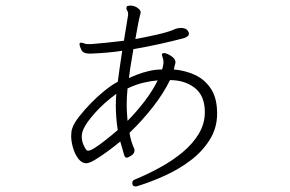

<svg xmlns="http://www.w3.org/2000/svg" viewBox="-20 -580 1040 688"><path d="M603 -331Q642 -328 677.5 -312Q713 -296 735.5 -262.5Q758 -229 758 -173Q758 -122 732 -80Q706 -38 664 -6Q622 26 571.5 49Q521 72 472 87Q470 88 466 88Q454 88 454 76Q454 66 464 63Q510 44 554.5 19.5Q599 -5 635 -35Q671 -65 692.5 -101Q714 -137 714 -178Q714 -237 678 -265Q642 -293 589 -293Q567 -247 528.5 -197.5Q490 -148 444 -104Q449 -73 461 -47Q462 -45 462 -41Q462 -30 450.5 -22.5Q439 -15 434 -15Q428 -15 425 -24Q422 -33 411 -73Q392 -57 367.5 -39Q343 -21 321.5 -8Q300 5 289 5Q273 5 260.5 -11.5Q248 -28 241.5 -51Q235 -74 235 -92Q235 -100 236 -108Q237 -116 240 -123Q246 -140 264.5 -163.5Q283 -187 307 -211.5Q331 -236 356 -256Q381 -276 402 -287Q405 -312 409.5 -341.5Q414 -371 418 -398Q392 -394 363 -391.5Q334 -389 308 -388H299Q278 -388 271.5 -401.5Q265 -415 265 -422Q265 -427 270 -427Q277 -427 286 -423Q289 -422 295.5 -422Q302 -422 307 -422Q331 -424 362 -427Q393 -430 424 -434L439 -526V-531Q439 -536 437 -540Q433 -545 433 -550Q433 -558 438.5 -559Q444 -560 447 -560Q461 -560 472.5 -552Q484 -544 484 -536Q484 -532 483 -530Q479 -516 475 -494.5Q471 -473 465 -440Q508 -448 545 -456.5Q582 -465 603 -474Q610 -478 619 -479Q621 -479 623.5 -479.5Q626 -480 628 -480Q636 -480 643 -477.5Q650 -475 654 -468Q657 -464 657 -459Q657 -449 638 -443Q600 -433 553 -422.5Q506 -412 458 -404Q454 -380 449.5 -353Q445 -326 442 -300Q452 -305 471 -312.5Q490 -320 513.5 -325.5Q537 -331 558 -331H561Q563 -337 564 -343Q565 -349 566 -355Q566 -366 562 -377Q560 -383 560 -384Q560 -388 564 -389Q565 -389 565.5 -389.5Q566 -390 567 -390Q575 -390 589 -382Q603 -374 607 -365Q609 -359 609 -358Q609 -355 608 -352Q607 -349 606 -345ZM545 -292Q521 -290 493.5 -283.5Q466 -277 437 -263Q434 -230 434 -207Q434 -189 435 -174.5Q436 -160 437 -147Q469 -179 498 -217Q527 -255 545 -292ZM402 -114Q398 -139 396.5 -161.5Q395 -184 395 -202Q395 -216 395.5 -226.5Q396 -237 397 -244Q352 -211 320 -175Q288 -139 279 -117Q273 -104 273 -90Q273 -77 277.5 -65Q282 -53 289 -43Q292 -40 296 -40Q304 -40 321 -51Q338 -62 359.5 -79Q381 -96 402 -114Z"/></svg>

Font: Moon Stars Kai T HW Light
Style: Regular
Weight: 300
Designer: GuiWonder
Version: Version 1.101